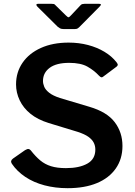

<svg xmlns="http://www.w3.org/2000/svg" viewBox="-20 -975 705 1005"><path d="M497 -580Q473 -606 438 -626Q403 -646 342 -646Q275 -646 240 -620Q205 -594 205 -551Q205 -537 211.5 -521Q218 -505 237.5 -489.5Q257 -474 294 -462L448 -416Q540 -389 580.5 -335.5Q621 -282 621 -211Q621 -143 586 -93Q551 -43 487 -16.5Q423 10 334 10Q269 10 212.5 -5Q156 -20 112.5 -49Q69 -78 42 -118Q37 -126 38.5 -132.5Q40 -139 48 -145L111 -189Q123 -196 129.5 -195Q136 -194 141 -188Q166 -156 190.5 -135.5Q215 -115 247 -105Q279 -95 325 -95Q395 -95 437 -118.5Q479 -142 479 -192Q479 -212 470.5 -228.5Q462 -245 442.5 -259Q423 -273 386 -285L235 -331Q177 -349 139.5 -379.5Q102 -410 83 -450Q64 -490 64 -533Q64 -597 98 -646.5Q132 -696 194 -724Q256 -752 339 -752Q393 -752 440.5 -739.5Q488 -727 526.5 -704Q565 -681 590 -649Q594 -644 596 -638.5Q598 -633 590 -626L519 -573Q514 -569 509.5 -570.5Q505 -572 497 -580ZM401 -947Q405 -952 410.5 -953.5Q416 -955 422 -955H499Q516 -955 501 -940L396 -834Q392 -830 387 -826.5Q382 -823 373 -823H312Q301 -823 294.5 -826.5Q288 -830 282 -835L176 -940Q170 -946 170.5 -950.5Q171 -955 178 -955H250Q258 -955 262 -954Q266 -953 271 -947L324 -895Q335 -884 339 -884.5Q343 -885 352 -895Z"/></svg>

Font: Libre Franklin Thin SemiBold
Style: Regular
Weight: 600
Version: Version 3.000